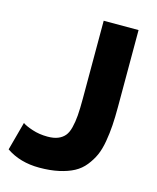

<svg xmlns="http://www.w3.org/2000/svg" viewBox="-109 -786 713 873"><g transform="rotate(15 247.0 -349.5)"><path d="M40 -167Q54.2 -156.7 87.2 -145.8Q120.1 -134.8 159.2 -134.8Q188 -134.8 207.5 -142.6Q227.1 -150.4 239.5 -165Q252 -179.7 258.5 -206.1Q265.1 -232.4 267.6 -263.9Q270 -295.4 270 -342.8V-710H434.1V-349.1Q434.1 -298.8 431.6 -261.2Q429.2 -223.6 422.4 -184.1Q415.5 -144.5 403.1 -116.7Q390.6 -88.9 370.1 -63.2Q349.6 -37.6 320.8 -22.2Q292 -6.8 251.5 2.2Q210.9 11.2 159.2 11.2Q68.8 11.2 3.9 -33.2Z"/></g></svg>

Font: Rawline ExtraBold
Style: Regular
Weight: 800
Designer: Matt McInerney, Pablo Impallari, Rodrigo Fuenzalida
Foundry: Matt McInerney, Pablo Impallari, Rodrigo Fuenzalida
Version: Version 4.020;PS 004.020;hotconv 1.0.88;makeotf.lib2.5.64775